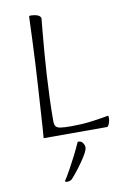

<svg xmlns="http://www.w3.org/2000/svg" viewBox="-98 -710 676 1017"><g transform="rotate(-10 240.5 -201.5)"><path d="M96 0Q98 -19 100.5 -58.5Q103 -98 106.5 -152.5Q110 -207 114 -270Q118 -333 121.5 -398.5Q125 -464 127.5 -527.5Q130 -591 132 -645Q132 -649 134 -650.5Q136 -652 142 -652Q151 -652 160 -650.5Q169 -649 177 -646Q185 -643 190 -638Q195 -633 195 -626Q195 -625 192.5 -601Q190 -577 186.5 -536Q183 -495 178.5 -442Q174 -389 170.5 -328.5Q167 -268 164.5 -205Q162 -142 162 -82Q162 -63 168 -53Q174 -43 193.5 -40Q213 -37 251 -37Q306 -37 351 -42.5Q396 -48 423.5 -53Q451 -58 452 -58Q454 -58 454.5 -54Q455 -50 455 -44Q455 -35 452 -24.5Q449 -14 445 -7Q441 0 437 0ZM179 249Q175 249 171.5 247.5Q168 246 168 244Q168 242 179 226Q185 217 201 188Q217 159 235.5 123Q254 87 267 57Q269 52 270 51Q271 50 274 50Q279 50 282.5 51Q286 52 289.5 54Q293 56 295 59Q300 65 303 72Q306 79 306 85Q306 97 295.5 116.5Q285 136 269 159Q253 182 236 203.5Q219 225 205 240Q201 244 194 246.5Q187 249 179 249Z"/></g></svg>

Font: Briem Hand Thin
Style: Regular
Weight: 100
Designer: Gunnlaugur SE Briem, Eben Sorkin
Foundry: Sorkin Type Co.
Version: Version 1.003